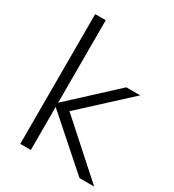

<svg xmlns="http://www.w3.org/2000/svg" viewBox="-178 -840 857 943"><g transform="rotate(30 251.0 -368.0)"><path d="M502 0H419L143 -244V0H83V-736H143V-268L395 -501H474L212 -260Z"/></g></svg>

Font: Muli Light
Style: Regular
Weight: 300
Designer: Vernon Adams
Foundry: Vernon Adams
Version: Version 2.100